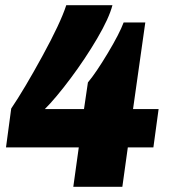

<svg xmlns="http://www.w3.org/2000/svg" viewBox="-20 -716 655 736"><path d="M152 -298H302L317 -400Q348 -437 393 -512Q438 -587 454 -630H537L490 -298H588L568 -151H470L449 0H261L282 -151H3L23 -300Q73 -374 142.5 -501Q212 -628 234 -696H411Q398 -646 352.5 -568.5Q307 -491 250.5 -415.5Q194 -340 152 -298Z"/></svg>

Font: Chivo Black Italic
Style: Regular
Weight: 900
Italic angle: -8.05°
Designer: Hector Gatti
Foundry: Omnibus-Type
Version: Version 1.007